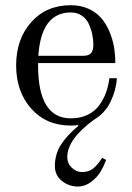

<svg xmlns="http://www.w3.org/2000/svg" viewBox="-20 -467 499 726"><path d="M248 -447.3Q285.2 -447.3 314.7 -433.8Q344.2 -420.4 362.8 -398.7Q381.3 -377 393.8 -347.7Q406.2 -318.4 411.1 -288.8Q416 -259.3 416 -228.5H124V-219.7Q124 -19.5 248 -19.5Q284.7 -19.5 312.5 -33.4Q340.3 -47.4 356.7 -70.8Q373 -94.2 381.6 -118.9Q390.1 -143.6 393.6 -171.4H421.9Q419.4 -127 398.4 -83Q377.4 -39.1 335.9 -14.6Q234.4 59.1 234.4 127Q234.4 150.9 251.5 167.2Q268.6 183.6 290 183.6Q315.4 183.6 332.3 170.2Q349.1 156.7 366.2 129.9L381.3 137.7Q373 160.6 360.6 181.6Q348.1 202.6 325 220.5Q301.8 238.3 274.9 238.3Q240.2 238.3 213.9 217Q187.5 195.8 187.5 161.1Q187.5 116.2 210.2 80.6Q232.9 44.9 276.9 8.3L274.4 5.9Q263.2 7.8 248 7.8Q154.8 7.8 97.9 -56.4Q41 -120.6 41 -219.7Q41 -318.8 97.9 -383.1Q154.8 -447.3 248 -447.3ZM125 -255.9H293.5Q316.4 -255.9 324.7 -266.6Q333 -277.3 333 -296.4Q333 -316.4 329.1 -335.9Q325.2 -355.5 316.4 -375.2Q307.6 -395 290 -407.5Q272.5 -419.9 248 -419.9Q135.7 -419.9 125 -255.9Z"/></svg>

Font: Theano Modern
Style: Regular
Weight: 400
Designer: Alexey Kryukov
Version: Version 2.00